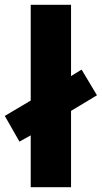

<svg xmlns="http://www.w3.org/2000/svg" viewBox="-33 -780 424 800"><path d="M95 0V-216L48 -190L-13 -297L95 -361V-760H263V-463L307 -490L371 -383L263 -318V0Z"/></svg>

Font: Noto Sans Cham ExtraBold
Style: Regular
Weight: 800
Version: Version 2.002